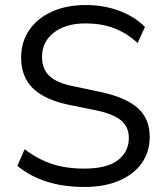

<svg xmlns="http://www.w3.org/2000/svg" viewBox="-20 -734 655 763"><path d="M315 9Q232 9 165 -12.5Q98 -34 49 -75L78 -141Q129 -102 185 -83Q241 -64 315 -64Q405 -64 448.5 -97.5Q492 -131 492 -186Q492 -230 460.5 -256Q429 -282 355 -297L251 -318Q157 -338 110.5 -383.5Q64 -429 64 -505Q64 -568 96.5 -615Q129 -662 187 -688Q245 -714 321 -714Q392 -714 453 -691.5Q514 -669 556 -627L527 -563Q482 -604 432 -622.5Q382 -641 320 -641Q241 -641 194 -604.5Q147 -568 147 -508Q147 -460 176.5 -432Q206 -404 273 -391L377 -369Q478 -348 526.5 -305.5Q575 -263 575 -190Q575 -131 543.5 -86Q512 -41 453.5 -16Q395 9 315 9Z"/></svg>

Font: Nunito Sans
Style: Regular
Weight: 400
Designer: Vernon Adams
Foundry: Vernon Adams
Version: Version 3.101; ttfautohint (v1.8.4.7-5d5b);gftools[0.9.27]